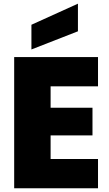

<svg xmlns="http://www.w3.org/2000/svg" viewBox="-20 -1012 588 1032"><path d="M56.2 0V-705.1H506.8V-547.9H252V-433.1H477.1V-284.2H252V-157.2H506.8V0ZM148.9 -746.1V-878.9L398.9 -992.2V-843.8Z"/></svg>

Font: Poppins ExtraBold
Style: Regular
Weight: 800
Designer: Ninad Kale (Devanagari), Jonny Pinhorn (Latin)
Foundry: Indian Type Foundry
Version: 4.004